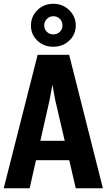

<svg xmlns="http://www.w3.org/2000/svg" viewBox="-35 -1003 568 1023"><path d="M-15.1 0H123L229 -469.2Q233.4 -489.7 237.1 -512.2Q240.7 -534.7 243.7 -547.9H245.1Q248 -534.7 251.5 -512.2Q254.9 -489.7 259.3 -469.7L368.7 0H513.2L333.5 -710.9H165.5ZM93.3 -149.4H402.3L381.8 -252.9H112.8ZM129.9 -867.2Q129.9 -818.8 164.3 -786.4Q198.7 -753.9 249 -753.9Q298.8 -753.9 333.7 -786.4Q368.7 -818.8 368.7 -867.7Q368.7 -915 333.7 -949Q298.8 -982.9 249 -982.9Q198.7 -982.9 164.3 -949Q129.9 -915 129.9 -867.2ZM200.7 -867.7Q200.7 -887.7 214.6 -902.1Q228.5 -916.5 249.5 -916.5Q270.5 -916.5 284.2 -902.1Q297.9 -887.7 297.9 -867.7Q297.9 -847.7 284.2 -833.7Q270.5 -819.8 249.5 -819.8Q228 -819.8 214.4 -833.7Q200.7 -847.7 200.7 -867.7Z"/></svg>

Font: Roboto Flex Super Cond Bold
Style: Regular
Weight: 700
Width: 3
Designer: Berlow after Robertson
Foundry: Google
Version: Version 3.000